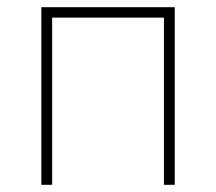

<svg xmlns="http://www.w3.org/2000/svg" viewBox="-20 -514 601 534"><path d="M95 0V-494H466V0H436V-465H125V0Z"/></svg>

Font: Heraclito Thin
Style: Regular
Weight: 100
Designer: Kostas Bartsokas (font) & Cristiano Sobral (main changes)
Foundry: Kostas Bartsokas (font) & Cristiano Sobral (main changes)
Version: Version 1.00;July 8, 2020;FontCreator 13.0.0.2655 64-bit